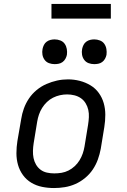

<svg xmlns="http://www.w3.org/2000/svg" viewBox="-20 -942 640 970"><path d="M253 8Q222 8 192.5 2Q163 -4 138 -19Q113 -34 96 -57.5Q79 -81 71 -109Q63 -137 63 -168Q63 -199 68 -230L87 -340Q91 -367 100.5 -393.5Q110 -420 126 -444Q142 -468 165 -487Q188 -506 214.5 -517.5Q241 -529 268 -535Q295 -541 323 -541Q354 -541 383 -533.5Q412 -526 437 -511Q462 -496 479 -472.5Q496 -449 504 -421Q512 -393 512 -362Q512 -331 507 -300L489 -190Q484 -163 474.5 -136.5Q465 -110 449 -86Q433 -62 410 -43Q387 -24 361 -12.5Q335 -1 307.5 3.5Q280 8 253 8ZM254 -66Q273 -66 291 -69Q309 -72 326 -80.5Q343 -89 357.5 -102.5Q372 -116 382 -132.5Q392 -149 398 -166.5Q404 -184 407 -202L425 -312Q428 -331 429 -350Q430 -369 426 -387Q422 -405 412.5 -420.5Q403 -436 388.5 -446Q374 -456 356 -460.5Q338 -465 319 -465Q301 -465 283 -461Q265 -457 248 -448.5Q231 -440 217 -426.5Q203 -413 193 -397Q183 -381 177 -363.5Q171 -346 168 -328L150 -218Q147 -199 146.5 -180Q146 -161 149.5 -143.5Q153 -126 162 -110.5Q171 -95 185 -84.5Q199 -74 217 -70Q235 -66 254 -66ZM456 -618Q441 -618 427.5 -623Q414 -628 405.5 -639.5Q397 -651 394.5 -665.5Q392 -680 395 -695Q397 -705 402 -715Q407 -725 416 -731.5Q425 -738 435.5 -740.5Q446 -743 456 -743Q471 -743 485 -737.5Q499 -732 507 -720.5Q515 -709 517.5 -694.5Q520 -680 518 -665Q516 -655 510.5 -645Q505 -635 496 -628.5Q487 -622 476.5 -620Q466 -618 456 -618ZM256 -618Q241 -618 227.5 -623Q214 -628 205.5 -639.5Q197 -651 194.5 -665.5Q192 -680 195 -695Q197 -705 202 -715Q207 -725 216 -731.5Q225 -738 235.5 -740.5Q246 -743 256 -743Q271 -743 285 -737.5Q299 -732 307 -720.5Q315 -709 317.5 -694.5Q320 -680 318 -665Q316 -655 310.5 -645Q305 -635 296 -628.5Q287 -622 276.5 -620Q266 -618 256 -618ZM240 -848V-922H540V-848Z"/></svg>

Font: Iosevka Slab Extended
Style: Italic
Weight: 400
Width: 7
Italic angle: -9°
Monospace: yes
Designer: Belleve Invis
Foundry: Belleve Invis
Version: Version 11.1.0; ttfautohint (v1.8.3)